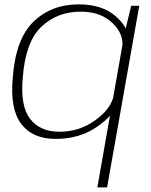

<svg xmlns="http://www.w3.org/2000/svg" viewBox="-20 -616 672 857"><path d="M414.5 220.5H458L601.5 -590H565.5L535.5 -466ZM228.5 4Q334.5 4 412.2 -49.5Q490 -103 499.5 -152L488 -192Q477 -131.5 406 -79.8Q335 -28 245.5 -28Q159 -28 114.5 -85.2Q70 -142.5 81.5 -268.5Q93.5 -429.5 164.8 -496.8Q236 -564 340 -564Q429.5 -564 482.5 -512.8Q535.5 -461.5 525 -401L548.5 -440.5Q557.5 -489.5 497 -543Q436.5 -596.5 331.5 -596.5Q209.5 -596.5 129.5 -519.2Q49.5 -442 37 -269Q24 -130.5 74.5 -63.2Q125 4 228.5 4Z"/></svg>

Font: Anybody SemiExpanded ExtraLight
Style: Italic
Weight: 250
Width: 6
Italic angle: -10°
Version: Version 1.113;gftools[0.9.25]